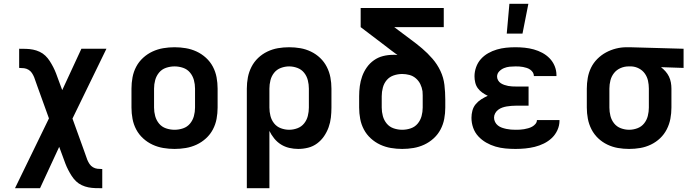

<svg xmlns="http://www.w3.org/2000/svg" viewBox="-20 -777 3640 1012"><path d="M59 215 238 -153 177 -322Q172 -334 168.5 -346Q165 -358 160 -370Q155 -382 148 -392.5Q141 -403 130 -409.5Q119 -416 106.5 -417.5Q94 -419 81 -419V-520Q99 -520 117.5 -519.5Q136 -519 154 -515.5Q172 -512 189 -504Q206 -496 219 -483.5Q232 -471 242 -455.5Q252 -440 260.5 -423.5Q269 -407 275.5 -390Q282 -373 288 -356L308 -302L409 -520H541L362 -152L423 17Q428 29 431.5 41Q435 53 440 65Q445 77 452 87.5Q459 98 470 104.5Q481 111 493.5 112.5Q506 114 519 114V215Q501 215 482.5 214.5Q464 214 446 210.5Q428 207 411 199Q394 191 381 178.5Q368 166 358 150.5Q348 135 339.5 118.5Q331 102 324.5 85Q318 68 312 51L292 -3L191 215Z M900 8Q870 8 840.5 3Q811 -2 784 -14.5Q757 -27 734.5 -47.5Q712 -68 698 -94.5Q684 -121 678.5 -150.5Q673 -180 673 -210V-310Q673 -340 678.5 -369.5Q684 -399 698 -425.5Q712 -452 734.5 -472.5Q757 -493 784 -505.5Q811 -518 840.5 -523Q870 -528 900 -528Q930 -528 959.5 -523Q989 -518 1016 -505.5Q1043 -493 1065.5 -472.5Q1088 -452 1102 -425.5Q1116 -399 1121.5 -369.5Q1127 -340 1127 -310V-210Q1127 -180 1121.5 -150.5Q1116 -121 1102 -94.5Q1088 -68 1065.5 -47.5Q1043 -27 1016 -14.5Q989 -2 959.5 3Q930 8 900 8ZM900 -93Q923 -93 945 -100.5Q967 -108 981.5 -125.5Q996 -143 1002 -165Q1008 -187 1008 -210V-310Q1008 -333 1002 -355Q996 -377 981.5 -394.5Q967 -412 945 -419.5Q923 -427 900 -427Q877 -427 855 -419.5Q833 -412 818.5 -394.5Q804 -377 798 -355Q792 -333 792 -310V-210Q792 -187 798 -165Q804 -143 818.5 -125.5Q833 -108 855 -100.5Q877 -93 900 -93Z M1281 215V-310Q1281 -340 1286.5 -369Q1292 -398 1305.5 -424.5Q1319 -451 1340.5 -471.5Q1362 -492 1389 -505Q1416 -518 1445 -523Q1474 -528 1504 -528Q1534 -528 1563 -523Q1592 -518 1619 -505Q1646 -492 1667.5 -471.5Q1689 -451 1702.5 -424.5Q1716 -398 1721.5 -369Q1727 -340 1727 -310V-210Q1727 -184 1724 -157.5Q1721 -131 1712 -106Q1703 -81 1688 -59Q1673 -37 1651.5 -21Q1630 -5 1604 1.5Q1578 8 1552 8Q1528 8 1504.5 2.5Q1481 -3 1461 -15.5Q1441 -28 1425.5 -47Q1410 -66 1400 -87V215ZM1504 -93Q1526 -93 1547.5 -101Q1569 -109 1583 -126.5Q1597 -144 1602.5 -166Q1608 -188 1608 -210V-310Q1608 -332 1602.5 -354Q1597 -376 1583 -393.5Q1569 -411 1547.5 -419Q1526 -427 1504 -427Q1482 -427 1460.5 -419Q1439 -411 1425 -393.5Q1411 -376 1405.5 -354Q1400 -332 1400 -310V-210Q1400 -188 1405.5 -166Q1411 -144 1425 -126.5Q1439 -109 1460.5 -101Q1482 -93 1504 -93Z M2100 8Q2070 8 2040.5 3Q2011 -2 1984 -14.5Q1957 -27 1934.5 -47.5Q1912 -68 1898 -94.5Q1884 -121 1878.5 -150.5Q1873 -180 1873 -210V-270Q1873 -297 1876.5 -323.5Q1880 -350 1889 -375Q1898 -400 1913.5 -422Q1929 -444 1951 -459.5Q1973 -475 1999 -481.5Q2025 -488 2052 -488Q2058 -488 2063.5 -488Q2069 -488 2075 -487Q2059 -499 2042.5 -511Q2026 -523 2010 -536L1881 -634V-735H2319V-634H2058L2082 -616Q2113 -592 2144 -569.5Q2175 -547 2204.5 -522Q2234 -497 2259.5 -467.5Q2285 -438 2301.5 -403Q2318 -368 2322.5 -329.5Q2327 -291 2327 -252V-210Q2327 -180 2321.5 -150.5Q2316 -121 2302 -94.5Q2288 -68 2265.5 -47.5Q2243 -27 2216 -14.5Q2189 -2 2159.5 3Q2130 8 2100 8ZM2100 -93Q2123 -93 2145 -100.5Q2167 -108 2181.5 -125.5Q2196 -143 2202 -165Q2208 -187 2208 -210V-252Q2208 -263 2208 -274Q2208 -285 2207 -296Q2204 -316 2195.5 -333.5Q2187 -351 2172 -364Q2157 -377 2138 -382Q2119 -387 2100 -387Q2077 -387 2055 -379.5Q2033 -372 2018.5 -355Q2004 -338 1998 -315.5Q1992 -293 1992 -270V-210Q1992 -187 1998 -165Q2004 -143 2018.5 -125.5Q2033 -108 2055 -100.5Q2077 -93 2100 -93Z M2697 8Q2670 8 2643.5 5.5Q2617 3 2591.5 -4.5Q2566 -12 2542.5 -25.5Q2519 -39 2501 -58.5Q2483 -78 2474 -103.5Q2465 -129 2465 -156Q2465 -175 2470 -194Q2475 -213 2487.5 -228Q2500 -243 2516.5 -253.5Q2533 -264 2551 -272Q2536 -279 2522 -289Q2508 -299 2498.5 -312Q2489 -325 2485 -341.5Q2481 -358 2481 -375Q2481 -399 2489.5 -423Q2498 -447 2514.5 -465.5Q2531 -484 2553 -496.5Q2575 -509 2599 -516Q2623 -523 2647.5 -525.5Q2672 -528 2697 -528Q2721 -528 2745.5 -525.5Q2770 -523 2793.5 -516.5Q2817 -510 2838.5 -498.5Q2860 -487 2877 -469.5Q2894 -452 2903.5 -429Q2913 -406 2913 -381V-376H2794V-377Q2794 -387 2788.5 -395.5Q2783 -404 2774.5 -410Q2766 -416 2756.5 -419Q2747 -422 2737 -424Q2727 -426 2717 -426.5Q2707 -427 2697 -427Q2682 -427 2666.5 -425.5Q2651 -424 2636.5 -418Q2622 -412 2611 -400.5Q2600 -389 2600 -373Q2600 -363 2605.5 -353.5Q2611 -344 2619.5 -338.5Q2628 -333 2638 -329.5Q2648 -326 2658.5 -324Q2669 -322 2679.5 -321.5Q2690 -321 2700 -321H2766V-220H2700Q2688 -220 2675.5 -219Q2663 -218 2651 -216Q2639 -214 2627.5 -210Q2616 -206 2606 -198.5Q2596 -191 2590 -180Q2584 -169 2584 -157Q2584 -145 2589.5 -134Q2595 -123 2604.5 -115.5Q2614 -108 2625.5 -104Q2637 -100 2649 -97.5Q2661 -95 2673 -94Q2685 -93 2697 -93Q2708 -93 2719.5 -93.5Q2731 -94 2742 -96Q2753 -98 2764 -101Q2775 -104 2785 -109.5Q2795 -115 2802.5 -124Q2810 -133 2810 -144H2929V-141Q2929 -115 2918 -91Q2907 -67 2888.5 -49.5Q2870 -32 2846.5 -20.5Q2823 -9 2798.5 -3Q2774 3 2748.5 5.5Q2723 8 2697 8ZM2651 -600 2665 -757H2765L2734 -600Z M3296 8Q3266 8 3237 3Q3208 -2 3181 -15Q3154 -28 3132.5 -48.5Q3111 -69 3097.5 -95.5Q3084 -122 3078.5 -151Q3073 -180 3073 -210V-310Q3073 -338 3078 -366.5Q3083 -395 3095.5 -420.5Q3108 -446 3128.5 -466.5Q3149 -487 3174 -500.5Q3199 -514 3226.5 -521Q3254 -528 3283 -528H3300L3583 -520V-419L3464 -423Q3477 -413 3488 -400.5Q3499 -388 3506 -373.5Q3513 -359 3516 -342.5Q3519 -326 3519 -310V-210Q3519 -180 3513.5 -151Q3508 -122 3494.5 -95.5Q3481 -69 3459.5 -48.5Q3438 -28 3411 -15Q3384 -2 3355 3Q3326 8 3296 8ZM3296 -93Q3318 -93 3339.5 -101Q3361 -109 3375 -126.5Q3389 -144 3394.5 -166Q3400 -188 3400 -210V-310Q3400 -331 3395.5 -351.5Q3391 -372 3379 -389Q3367 -406 3348 -416Q3329 -426 3308 -427H3293Q3271 -427 3250.5 -418Q3230 -409 3216.5 -392Q3203 -375 3197.5 -353.5Q3192 -332 3192 -310V-210Q3192 -188 3197.5 -166Q3203 -144 3217 -126.5Q3231 -109 3252.5 -101Q3274 -93 3296 -93Z"/></svg>

Font: R Plex Mono
Style: Bold
Weight: 700
Monospace: yes
Designer: Belleve Invis
Foundry: Belleve Invis
Version: Version 31.8.0